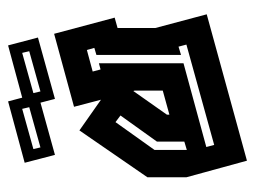

<svg xmlns="http://www.w3.org/2000/svg" viewBox="-96 -504 616 463"><g transform="rotate(-90 211.5 -273.0)"><path d="M15 -131V-225L128 -389L202 -337L185 -402L361 -450L400 -304L375 -297V-206L408 -82L55 15ZM88 -83 93 -64 335 -131 330 -150 310 -144V-348L327 -353L322 -371L270 -357L275 -338L290 -342V-138ZM81 -130 101 -136V-202L164 -290L148 -302L81 -208ZM166 -172 224 -188V-256L223 -259L166 -178ZM204 -448 185 -521 333 -561 352 -489ZM222 -483 319 -510 315 -527 218 -500ZM69 -448 50 -521 198 -561 217 -489ZM87 -483 184 -510 180 -527 83 -500Z"/></g></svg>

Font: Blaka Hollow
Style: Regular
Weight: 400
Designer: Mohamed Gaber
Foundry: Kief Type Foundry
Version: Version 1.003; ttfautohint (v1.8.4.7-5d5b)